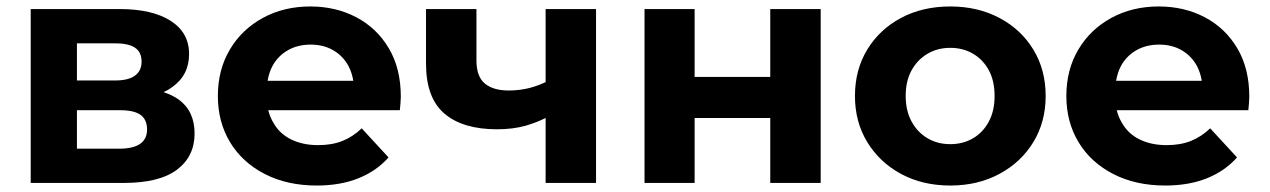

<svg xmlns="http://www.w3.org/2000/svg" viewBox="-20 -566 3930 594"><path d="M75 0V-538H350Q451 -538 508 -501.5Q565 -465 565 -399Q565 -333 512 -296Q500 -287 486 -281Q513 -272 533 -258Q582 -222 582 -153Q582 -82 527.5 -41Q473 0 362 0ZM218 -317H336Q377 -317 397.5 -332Q418 -347 418 -375Q418 -405 397.5 -418.5Q377 -432 336 -432H218ZM218 -106H349Q392 -106 413.5 -121Q435 -136 435 -165Q435 -196 415 -210.5Q395 -225 352 -225H218Z M960 8Q868 8 798.5 -28Q729 -64 691.5 -126.5Q654 -189 654 -269Q654 -350 691 -412.5Q728 -475 793 -510.5Q858 -546 940 -546Q1019 -546 1082.5 -512.5Q1146 -479 1183 -416.5Q1220 -354 1220 -267Q1220 -258 1219 -246.5Q1218 -235 1217 -225H810Q815 -204 826 -186Q845 -152 881 -134.5Q917 -117 964 -117Q1007 -117 1039.5 -130Q1072 -143 1099 -169L1182 -79Q1145 -37 1089 -14.5Q1033 8 960 8ZM1073 -316Q1069 -341 1058 -362Q1041 -393 1011 -410.5Q981 -428 941 -428Q901 -428 870.5 -410.5Q840 -393 823 -362Q812 -341 808 -316Z M1668 0V-201Q1640 -187 1606 -177Q1566 -166 1518 -166Q1412 -166 1355 -214.5Q1298 -263 1298 -369V-538H1454V-379Q1454 -329 1480 -307.5Q1506 -286 1554 -286Q1587 -286 1619 -294Q1645 -301 1668 -312V-538H1824V0Z M1974 0V-538H2129V-328H2363V-538H2519V0H2363V-201H2129V0Z M2920 8Q2834 8 2767.5 -28Q2701 -64 2663 -126.5Q2625 -189 2625 -269Q2625 -350 2663 -412.5Q2701 -475 2767.5 -510.5Q2834 -546 2920 -546Q3005 -546 3072 -510.5Q3139 -475 3177 -412.5Q3215 -350 3215 -269Q3215 -189 3177 -126.5Q3139 -64 3072 -28Q3005 8 2920 8ZM2920 -120Q2959 -120 2990 -138Q3021 -156 3039 -189.5Q3057 -223 3057 -269Q3057 -316 3039 -349Q3021 -382 2990 -400Q2959 -418 2920 -418Q2881 -418 2850 -400Q2819 -382 2800.5 -349Q2782 -316 2782 -269Q2782 -223 2800.5 -189.5Q2819 -156 2850 -138Q2881 -120 2920 -120Z M3585 8Q3493 8 3423.5 -28Q3354 -64 3316.5 -126.5Q3279 -189 3279 -269Q3279 -350 3316 -412.5Q3353 -475 3418 -510.5Q3483 -546 3565 -546Q3644 -546 3707.5 -512.5Q3771 -479 3808 -416.5Q3845 -354 3845 -267Q3845 -258 3844 -246.5Q3843 -235 3842 -225H3435Q3440 -204 3451 -186Q3470 -152 3506 -134.5Q3542 -117 3589 -117Q3632 -117 3664.5 -130Q3697 -143 3724 -169L3807 -79Q3770 -37 3714 -14.5Q3658 8 3585 8ZM3698 -316Q3694 -341 3683 -362Q3666 -393 3636 -410.5Q3606 -428 3566 -428Q3526 -428 3495.5 -410.5Q3465 -393 3448 -362Q3437 -341 3433 -316Z"/></svg>

Font: Montserrat Z
Style: Bold
Weight: 700
Designer: Julieta Ulanovsky
Foundry: Julieta Ulanovsky
Version: Version 8.000